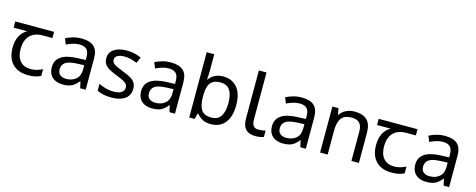

<svg xmlns="http://www.w3.org/2000/svg" viewBox="-34 -1455 5352 2160"><g transform="rotate(15 2642.0 -375.0)"><path d="M301 10Q183 10 118 -57Q53 -124 53 -245Q53 -325 82 -380.5Q111 -436 165 -465H6V-537H458V-465H345Q251 -465 197.5 -411.5Q144 -358 144 -252Q144 -165 187 -114.5Q230 -64 310 -64Q347 -64 381 -73.5Q415 -83 447 -99V-21Q418 -5 383 2.5Q348 10 301 10Z M778 -545Q876 -545 923 -502Q970 -459 970 -365V0H906L889 -76H885Q862 -47 837.5 -27.5Q813 -8 781.5 1Q750 10 705 10Q657 10 618.5 -7Q580 -24 558 -59.5Q536 -95 536 -149Q536 -229 599 -272.5Q662 -316 793 -320L884 -323V-355Q884 -422 855 -448Q826 -474 773 -474Q731 -474 693 -461.5Q655 -449 622 -433L595 -499Q630 -518 678 -531.5Q726 -545 778 -545ZM804 -259Q704 -255 665.5 -227Q627 -199 627 -148Q627 -103 654.5 -82Q682 -61 725 -61Q793 -61 838 -98.5Q883 -136 883 -214V-262Z M1485 -148Q1485 -96 1459 -61Q1433 -26 1385 -8Q1337 10 1271 10Q1215 10 1174.5 1Q1134 -8 1103 -24V-104Q1135 -88 1180.5 -74.5Q1226 -61 1273 -61Q1340 -61 1370 -82.5Q1400 -104 1400 -140Q1400 -160 1389 -176Q1378 -192 1349.5 -208Q1321 -224 1268 -244Q1216 -264 1179 -284Q1142 -304 1122 -332Q1102 -360 1102 -404Q1102 -472 1157.5 -509Q1213 -546 1303 -546Q1352 -546 1394.5 -536.5Q1437 -527 1474 -510L1444 -440Q1410 -454 1373 -464Q1336 -474 1297 -474Q1243 -474 1214.5 -456.5Q1186 -439 1186 -409Q1186 -387 1199 -371.5Q1212 -356 1242.5 -341.5Q1273 -327 1324 -307Q1375 -288 1411 -268Q1447 -248 1466 -219.5Q1485 -191 1485 -148Z M1818 -545Q1916 -545 1963 -502Q2010 -459 2010 -365V0H1946L1929 -76H1925Q1902 -47 1877.5 -27.5Q1853 -8 1821.5 1Q1790 10 1745 10Q1697 10 1658.5 -7Q1620 -24 1598 -59.5Q1576 -95 1576 -149Q1576 -229 1639 -272.5Q1702 -316 1833 -320L1924 -323V-355Q1924 -422 1895 -448Q1866 -474 1813 -474Q1771 -474 1733 -461.5Q1695 -449 1662 -433L1635 -499Q1670 -518 1718 -531.5Q1766 -545 1818 -545ZM1844 -259Q1744 -255 1705.5 -227Q1667 -199 1667 -148Q1667 -103 1694.5 -82Q1722 -61 1765 -61Q1833 -61 1878 -98.5Q1923 -136 1923 -214V-262Z M2264 -575Q2264 -541 2262.5 -511.5Q2261 -482 2259 -465H2264Q2287 -499 2327 -522Q2367 -545 2430 -545Q2530 -545 2590.5 -475.5Q2651 -406 2651 -268Q2651 -176 2623.5 -114Q2596 -52 2546 -21Q2496 10 2430 10Q2367 10 2327 -13Q2287 -36 2264 -68H2257L2239 0H2176V-760H2264ZM2415 -472Q2358 -472 2325 -450.5Q2292 -429 2278 -384.5Q2264 -340 2264 -271V-267Q2264 -168 2296.5 -115.5Q2329 -63 2417 -63Q2489 -63 2524.5 -116Q2560 -169 2560 -269Q2560 -370 2524.5 -421Q2489 -472 2415 -472Z M2949 10Q2905 10 2870.5 -4.5Q2836 -19 2816 -55.5Q2796 -92 2796 -157V-714H2885V-165Q2885 -117 2903.5 -93Q2922 -69 2962 -69Q2984 -69 3007.5 -72.5Q3031 -76 3044 -80V-6Q3030 1 3002.5 5.5Q2975 10 2949 10Z M3342 -545Q3440 -545 3487 -502Q3534 -459 3534 -365V0H3470L3453 -76H3449Q3426 -47 3401.5 -27.5Q3377 -8 3345.5 1Q3314 10 3269 10Q3221 10 3182.5 -7Q3144 -24 3122 -59.5Q3100 -95 3100 -149Q3100 -229 3163 -272.5Q3226 -316 3357 -320L3448 -323V-355Q3448 -422 3419 -448Q3390 -474 3337 -474Q3295 -474 3257 -461.5Q3219 -449 3186 -433L3159 -499Q3194 -518 3242 -531.5Q3290 -545 3342 -545ZM3368 -259Q3268 -255 3229.5 -227Q3191 -199 3191 -148Q3191 -103 3218.5 -82Q3246 -61 3289 -61Q3357 -61 3402 -98.5Q3447 -136 3447 -214V-262Z M3958 -546Q4054 -546 4103 -499.5Q4152 -453 4152 -349V0H4065V-343Q4065 -408 4036 -440Q4007 -472 3945 -472Q3856 -472 3822 -422Q3788 -372 3788 -278V0H3700V-536H3771L3784 -463H3789Q3807 -491 3833.5 -509.5Q3860 -528 3892 -537Q3924 -546 3958 -546Z M4534 10Q4416 10 4351 -57Q4286 -124 4286 -245Q4286 -325 4315 -380.5Q4344 -436 4398 -465H4239V-537H4691V-465H4578Q4484 -465 4430.5 -411.5Q4377 -358 4377 -252Q4377 -165 4420 -114.5Q4463 -64 4543 -64Q4580 -64 4614 -73.5Q4648 -83 4680 -99V-21Q4651 -5 4616 2.5Q4581 10 4534 10Z M5011 -545Q5109 -545 5156 -502Q5203 -459 5203 -365V0H5139L5122 -76H5118Q5095 -47 5070.5 -27.5Q5046 -8 5014.5 1Q4983 10 4938 10Q4890 10 4851.5 -7Q4813 -24 4791 -59.5Q4769 -95 4769 -149Q4769 -229 4832 -272.5Q4895 -316 5026 -320L5117 -323V-355Q5117 -422 5088 -448Q5059 -474 5006 -474Q4964 -474 4926 -461.5Q4888 -449 4855 -433L4828 -499Q4863 -518 4911 -531.5Q4959 -545 5011 -545ZM5037 -259Q4937 -255 4898.5 -227Q4860 -199 4860 -148Q4860 -103 4887.5 -82Q4915 -61 4958 -61Q5026 -61 5071 -98.5Q5116 -136 5116 -214V-262Z"/></g></svg>

Font: binaryv115
Style: Book
Weight: 400
Designer: Jelle Bosma - Monotype Design Team
Foundry: Monotype Imaging Inc.
Version: Version 2.003